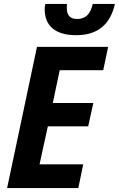

<svg xmlns="http://www.w3.org/2000/svg" viewBox="-20 -951 601 971"><path d="M16 0 167 -714H527L502 -596H282L247 -430H452L426 -312H222L180 -120H401L376 0ZM365 -773Q288 -773 247 -806.5Q206 -840 206 -905Q206 -917 209 -931H319Q318 -922 318 -919Q318 -916 318 -909Q318 -855 370 -855Q401 -855 420.5 -873Q440 -891 449 -931H561Q526 -773 365 -773Z"/></svg>

Font: Noto Sans SemiCondensed
Style: Bold Italic
Weight: 700
Width: 4
Italic angle: -12°
Designer: Monotype Design Team
Foundry: Monotype Imaging Inc.
Version: Version 2.013; ttfautohint (v1.8.4.7-5d5b)